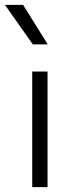

<svg xmlns="http://www.w3.org/2000/svg" viewBox="-52 -770 295 790"><path d="M80.6 -475.6H143.6V0H80.6ZM-31.7 -750H43L144.5 -587.4H83Z"/></svg>

Font: Selawik Semilight
Style: Regular
Weight: 300
Designer: Aaron Bell
Foundry: Microsoft Corporation
Version: Version 1.01